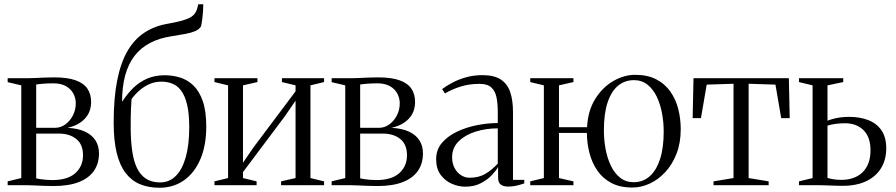

<svg xmlns="http://www.w3.org/2000/svg" viewBox="-20 -870 4208 902"><path d="M231 4Q208 4 184 3Q160 2 138.8 1Q117.5 0 103 0H16V-18L80 -33.5V-469L16 -484V-502.5H108Q124 -502.5 144 -503.5Q164 -504.5 187 -505.5Q210 -506.5 234 -506.5Q297 -506.5 335.2 -492.8Q373.5 -479 390.8 -453.2Q408 -427.5 408 -391.5Q408 -343 378 -311.8Q348 -280.5 297 -269.5Q346.5 -267 379.5 -251.5Q412.5 -236 428.8 -210Q445 -184 445 -149.5Q445 -101.5 421.2 -67.2Q397.5 -33 350 -14.5Q302.5 4 231 4ZM226 -24Q297.5 -24 333.8 -56.5Q370 -89 370 -140.5Q370 -192 338.2 -217.2Q306.5 -242.5 256 -242.5H150V-32Q158.5 -30 171 -28.2Q183.5 -26.5 197.8 -25.2Q212 -24 226 -24ZM150 -269.5H238Q265 -269.5 287.2 -285.8Q309.5 -302 322.8 -328.2Q336 -354.5 336 -384.5Q336 -410 324 -431.5Q312 -453 288.8 -465.8Q265.5 -478.5 231 -478.5Q208.5 -478.5 187 -477Q165.5 -475.5 150 -473Z M729 12Q678 12 638 -4.5Q598 -21 570.2 -57.2Q542.5 -93.5 528.2 -151.8Q514 -210 514 -294Q514 -409 530.5 -492.2Q547 -575.5 579.2 -630.8Q611.5 -686 659 -717Q706.5 -748 768 -758.5Q835 -770 867 -784.5Q899 -799 907 -832L911.5 -850H935Q935 -833.5 933.8 -815.8Q932.5 -798 930.2 -780.5Q928 -763 924.5 -746.5Q916 -732 897.5 -724Q879 -716 851.5 -710.8Q824 -705.5 788 -700Q729.5 -691.5 685.5 -668.5Q641.5 -645.5 612.2 -607.8Q583 -570 568.2 -516Q553.5 -462 553.5 -391.5Q577 -428.5 606 -456.8Q635 -485 671.5 -500.8Q708 -516.5 753.5 -516.5Q791 -516.5 826 -505.8Q861 -495 888.8 -468.2Q916.5 -441.5 932.8 -394.5Q949 -347.5 949 -275.5Q949 -187 921.5 -122.5Q894 -58 844.5 -23Q795 12 729 12ZM732.5 -13Q775 -13 805.5 -43Q836 -73 852.5 -131Q869 -189 869 -272.5Q869 -337.5 858.8 -379.2Q848.5 -421 830.8 -444.5Q813 -468 789.2 -477.2Q765.5 -486.5 738.5 -486.5Q708.5 -486.5 682.2 -475Q656 -463.5 634.8 -444.8Q613.5 -426 598 -404.5Q596.5 -382 595.5 -362.8Q594.5 -343.5 594.2 -322.2Q594 -301 594 -272.5Q594 -211 600.8 -162.8Q607.5 -114.5 623.2 -81.2Q639 -48 665.8 -30.5Q692.5 -13 732.5 -13Z M987.5 0V-18L1051.5 -33.5V-469L987.5 -484.5V-502.5H1189.5V-484.5L1121.5 -469V-105.5L1172 -179L1368.5 -441V-469L1304.5 -484.5V-502.5H1502.5V-484.5L1438.5 -469V-33.5L1502.5 -18V0H1300.5V-18L1368.5 -33.5V-397L1318 -323.5L1121.5 -61.5V-33.5L1185.5 -18V0Z M1753 4Q1730 4 1706 3Q1682 2 1660.8 1Q1639.5 0 1625 0H1538V-18L1602 -33.5V-469L1538 -484V-502.5H1630Q1646 -502.5 1666 -503.5Q1686 -504.5 1709 -505.5Q1732 -506.5 1756 -506.5Q1819 -506.5 1857.2 -492.8Q1895.5 -479 1912.8 -453.2Q1930 -427.5 1930 -391.5Q1930 -343 1900 -311.8Q1870 -280.5 1819 -269.5Q1868.5 -267 1901.5 -251.5Q1934.5 -236 1950.8 -210Q1967 -184 1967 -149.5Q1967 -101.5 1943.2 -67.2Q1919.5 -33 1872 -14.5Q1824.5 4 1753 4ZM1748 -24Q1819.5 -24 1855.8 -56.5Q1892 -89 1892 -140.5Q1892 -192 1860.2 -217.2Q1828.5 -242.5 1778 -242.5H1672V-32Q1680.5 -30 1693 -28.2Q1705.5 -26.5 1719.8 -25.2Q1734 -24 1748 -24ZM1672 -269.5H1760Q1787 -269.5 1809.2 -285.8Q1831.5 -302 1844.8 -328.2Q1858 -354.5 1858 -384.5Q1858 -410 1846 -431.5Q1834 -453 1810.8 -465.8Q1787.5 -478.5 1753 -478.5Q1730.5 -478.5 1709 -477Q1687.5 -475.5 1672 -473Z M2166 7Q2134.5 7 2103 -6.5Q2071.5 -20 2050.2 -48.5Q2029 -77 2029 -122Q2029 -167.5 2057 -199.8Q2085 -232 2129.2 -252.5Q2173.5 -273 2223.8 -282.5Q2274 -292 2318.5 -292V-343.5Q2318.5 -383 2312.5 -412.8Q2306.5 -442.5 2288.2 -459.2Q2270 -476 2232.5 -476Q2184 -476 2143.5 -463.2Q2103 -450.5 2070.5 -431L2057 -451.5Q2076 -466 2104.5 -481.2Q2133 -496.5 2169 -506.8Q2205 -517 2247 -517Q2301 -517 2332.2 -496.8Q2363.5 -476.5 2376.8 -437.8Q2390 -399 2390 -343.5V-25H2443V-8.5Q2432.5 -5 2420.8 -1.5Q2409 2 2395.8 4.2Q2382.5 6.5 2367 6.5Q2344.5 6.5 2332.2 -3.2Q2320 -13 2320 -34.5V-85.5Q2311.5 -69.5 2290.8 -47.5Q2270 -25.5 2238.8 -9.2Q2207.5 7 2166 7ZM2185.5 -35Q2229 -35 2259.8 -53Q2290.5 -71 2318.5 -101.5V-267Q2263.5 -267 2214.5 -251.8Q2165.5 -236.5 2134.8 -206.2Q2104 -176 2104 -131Q2104 -102.5 2115.5 -80.8Q2127 -59 2145.8 -47Q2164.5 -35 2185.5 -35Z M2951 11Q2892.5 11 2852 -10.5Q2811.5 -32 2786.2 -68.8Q2761 -105.5 2749.2 -151.2Q2737.5 -197 2737 -245.5H2606V-33.5L2674 -18V0H2471V-18L2535 -33.5V-469L2471 -484.5V-502.5H2674V-484.5L2606 -469V-272.5H2738Q2742 -350.5 2776.5 -405.5Q2811 -460.5 2861.5 -489.5Q2912 -518.5 2964 -518.5Q3022.5 -518.5 3063.2 -497.2Q3104 -476 3129.5 -439.5Q3155 -403 3166.5 -357.5Q3178 -312 3178 -263Q3178 -198.5 3158.2 -147.8Q3138.5 -97 3105.5 -61.5Q3072.5 -26 3032.2 -7.5Q2992 11 2951 11ZM2957 -14Q3000 -14 3031.5 -41.2Q3063 -68.5 3080.5 -121.5Q3098 -174.5 3098 -252Q3098 -295.5 3090 -338.5Q3082 -381.5 3065 -416.5Q3048 -451.5 3021.5 -472.5Q2995 -493.5 2958 -493.5Q2915 -493.5 2883.2 -467Q2851.5 -440.5 2834.2 -388Q2817 -335.5 2817 -257.5Q2817 -213 2825 -169.8Q2833 -126.5 2850 -91.2Q2867 -56 2893.5 -35Q2920 -14 2957 -14Z M3332 0V-18L3426 -33.5V-476.5L3300 -472.5L3273 -315H3234L3238 -502.5H3686L3690 -315H3650L3623 -472.5L3497 -476.5V-33.5L3591 -18V0Z M3733.5 0V-18L3797.5 -33.5V-469L3733.5 -484.5V-502.5H3941.5V-484.5L3867.5 -469V-303Q3880.5 -308 3895.5 -312Q3910.5 -316 3928.8 -318.5Q3947 -321 3969 -321Q4019 -321 4058.5 -306Q4098 -291 4120.8 -258.2Q4143.5 -225.5 4143.5 -173Q4143.5 -119.5 4119.2 -80Q4095 -40.5 4049.2 -18.8Q4003.5 3 3938.5 3Q3925 3 3910 2.5Q3895 2 3879.8 1.5Q3864.5 1 3849.2 0.5Q3834 0 3819.5 0ZM3932 -25Q3996 -25 4032.8 -61.2Q4069.5 -97.5 4069.5 -164Q4069.5 -226.5 4036.5 -258.8Q4003.5 -291 3949.5 -291Q3926.5 -291 3905.2 -288Q3884 -285 3867.5 -280V-34Q3879 -30.5 3895.5 -27.8Q3912 -25 3932 -25Z"/></svg>

Font: Merriweather 144pt Light
Style: Regular
Weight: 300
Version: Version 2.100